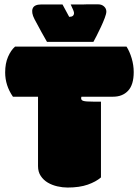

<svg xmlns="http://www.w3.org/2000/svg" viewBox="-20 -841 629 870"><path d="M192.9 -651.4Q183.1 -668.5 168.9 -693.8Q154.8 -719.2 136.2 -754.4Q121.1 -783.7 127.9 -802.2Q134.8 -820.8 167 -820.8H263.2L293.5 -764.6Q315.4 -764.6 315.4 -782.2Q315.4 -790 300.3 -820.8H335.4Q348.1 -820.8 357.2 -820.8Q366.2 -820.8 372.6 -821.3H425.3Q440.9 -821.3 451.4 -811.8Q461.9 -802.2 461.9 -788.6Q461.9 -778.8 454.6 -759.5Q447.3 -740.2 437.5 -719.2Q427.7 -698.2 418 -679.2Q408.2 -660.2 403.3 -651.4ZM437.5 -380.4V-37.1Q415 -17.6 377.7 -4.4Q340.3 8.8 286.1 8.8Q263.7 8.8 240 3.4Q216.3 -2 196.8 -13.4Q177.2 -24.9 164.8 -43.5Q152.3 -62 152.3 -88.4V-402.8H38.6Q3.4 -453.6 3.4 -512.7Q3.4 -553.7 16.4 -583.5Q29.3 -613.3 48.3 -629.9H553.2Q567.4 -607.9 576.7 -576.7Q585.9 -545.4 585.9 -514.6Q585.9 -457 560.5 -429.9Q535.2 -402.8 492.2 -402.8H349.1Q347.7 -399.4 347.7 -395.5Q347.7 -386.7 357.9 -383.8Q368.2 -380.4 403.8 -380.4Z"/></svg>

Font: Modak sl
Style: Regular
Weight: 400
Designer: Sarang Kulkarni, Maithili Shingre, Noopur Datye
Foundry: Ek Type
Version: Version 1.036;PS Version 1.000;hotconv 1.0.79;makeotf.lib2.5